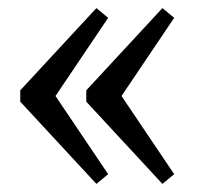

<svg xmlns="http://www.w3.org/2000/svg" viewBox="-20 -464 500 474"><path d="M381 -10 193 -213V-241L381 -444L410 -420L280 -227L410 -34ZM218 -10 30 -213V-241L218 -444L247 -420L117 -227L247 -34Z"/></svg>

Font: Mate
Style: Regular
Weight: 400
Designer: Eduardo Rodriguez Tunni
Foundry: Eduardo Rodriguez Tunni
Version: Version 1.003; ttfautohint (v1.8.4.7-5d5b);gftools[0.9.24]